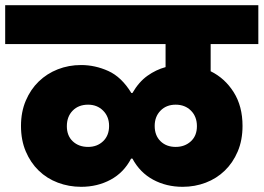

<svg xmlns="http://www.w3.org/2000/svg" viewBox="-34 -760 1017 741"><path d="M306 -193Q341 -193 364 -215Q387 -237 387 -274Q387 -310 364 -333Q341 -356 306 -356Q269 -356 246.5 -333Q224 -310 224 -273Q224 -236 247 -214.5Q270 -193 306 -193ZM644 -193Q679 -193 702.5 -214.5Q726 -236 726 -273Q726 -310 703 -333Q680 -356 644 -356Q608 -356 585.5 -333Q563 -310 563 -274Q563 -237 585.5 -215Q608 -193 644 -193ZM671 -39Q608 -39 557 -66.5Q506 -94 477 -148H472Q444 -94 393 -66.5Q342 -39 279 -39Q232 -39 189.5 -55Q147 -71 115.5 -101.5Q84 -132 65.5 -175.5Q47 -219 47 -274Q47 -328 65.5 -371.5Q84 -415 115.5 -445.5Q147 -476 189 -492.5Q231 -509 279 -509Q333 -509 384 -486Q435 -463 473 -401H477Q502 -444 535 -467.5Q568 -491 605 -501V-590H-14V-740H963V-590H779V-485Q834 -458 868 -404Q902 -350 902 -274Q902 -219 883.5 -175.5Q865 -132 833.5 -101.5Q802 -71 760 -55Q718 -39 671 -39Z"/></svg>

Font: SVN-Poppins ExtraBold
Style: Regular
Weight: 800
Designer: Ninad Kale (Devanagari), Jonny Pinhorn (Latin)
Foundry: Indian Type Foundry
Version: Version 3.002 2017; ttfautohint (v1.8.3)